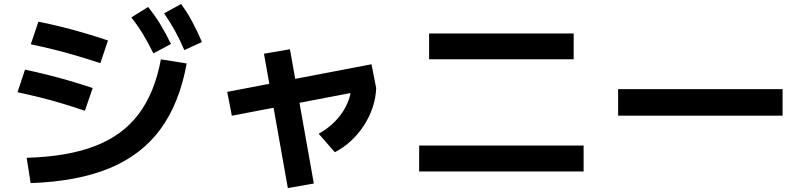

<svg xmlns="http://www.w3.org/2000/svg" viewBox="-20 -875 4040 965"><path d="M114 -82Q319.4 -87.6 457.9 -141.1Q596.4 -194.6 677.1 -302Q757.7 -409.3 788.7 -576.7L918.3 -556Q882.3 -357 787 -226.5Q691.7 -96 530 -29.4Q368.3 37.3 134 45.3ZM406.7 -318.4Q344 -339.4 288.8 -355.9Q233.7 -372.4 180 -385.7Q126.4 -399 68 -411.4L105.7 -525Q164 -512.6 217.5 -499.3Q271 -486 326.7 -469.8Q382.3 -453.6 445.7 -432.6ZM484.4 -557.4Q420.7 -578.4 364.4 -595Q308 -611.7 252.4 -625.5Q196.7 -639.4 134.7 -652.4L173 -766Q234.3 -753.6 290.2 -739.8Q346 -726 402.8 -709.3Q459.7 -692.6 522.7 -671.6ZM751 -606.7Q724 -661.4 698.2 -703.9Q672.4 -746.3 640 -787.3L724.4 -840Q758.7 -797.3 786.2 -752.2Q813.7 -707 839.3 -654ZM906.4 -623.3Q882.7 -678.3 858.4 -722Q834 -765.7 804.7 -808L890.3 -855Q922.3 -810.7 947 -764.5Q971.7 -718.3 995 -663.7Z M1145.3 -293.4 1122 -413.3 1847.3 -552 1870.7 -432ZM1426.7 70.3 1306.7 -605 1437.3 -627.3 1557.3 47.3ZM1581.7 -203Q1618.4 -223 1648.5 -250.2Q1678.7 -277.3 1700.4 -309.5Q1722 -341.7 1733.7 -376.2Q1745.4 -410.7 1745.4 -445.4L1870.7 -432Q1869 -383.7 1853.2 -335.9Q1837.3 -288 1809.8 -245.4Q1782.3 -202.7 1745 -167.9Q1707.7 -133 1662.7 -110Z M2086.7 -13.3V-143.6H2913.3V-13.3ZM2136.7 -577.1V-706.7H2863.3V-577.1Z M3086.7 -293.7V-427H3913.3V-293.7Z"/></svg>

Font: M PLUS 2 Thin
Style: Regular
Weight: 100
Designer: Coji Morishita
Foundry: UNDERFOREST DESIGN
Version: Version 1.001